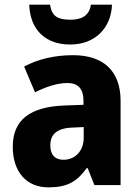

<svg xmlns="http://www.w3.org/2000/svg" viewBox="-20 -798 603 828"><path d="M463 -778H372C365 -727 327 -713 284 -713C233 -713 203 -725 196 -778H106C110 -670 175 -606 283 -606C388 -606 459 -675 463 -778ZM295 -560C213 -560 142 -542 84 -511L131 -400C181 -425 229 -440 271 -440C316 -440 340 -416 340 -363V-346L256 -343C111 -337 35 -282 35 -165C35 -57 94 10 189 10C271 10 312 -15 354 -73H358L387 0H500V-363C500 -493 425 -560 295 -560ZM296 -248 341 -250V-204C341 -146 303 -109 254 -109C219 -109 197 -128 197 -171C197 -218 224 -246 296 -248Z"/></svg>

Font: Noto Sans Myanmar SemiCondensed ExtraBold
Style: Regular
Weight: 800
Width: 4
Designer: Monotype Design Team
Foundry: Monotype Imaging Inc.
Version: Version 2.107